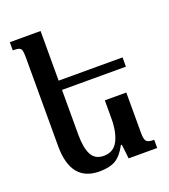

<svg xmlns="http://www.w3.org/2000/svg" viewBox="-140 -861 858 974"><g transform="rotate(-20 288.5 -374.0)"><path d="M545 -44V0H391L382 -77H377Q350 -26 317.5 -7Q285 12 231 12Q76 12 76 -181V-659Q76 -686 73 -697Q70 -708 60 -712Q50 -716 26 -716V-760H192V-492H537V-442H192V-200Q192 -129 211.5 -92Q231 -55 278 -55Q331 -55 354.5 -101Q378 -147 378 -220V-318H494V-99Q494 -64 504 -54Q514 -44 545 -44Z"/></g></svg>

Font: Noto Serif Armenian Medium
Style: Regular
Weight: 500
Designer: Monotype Design team
Foundry: Monotype Imaging Inc.
Version: Version 1.000